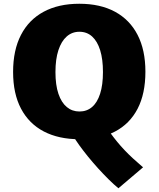

<svg xmlns="http://www.w3.org/2000/svg" viewBox="-20 -742 861 1038"><path d="M620.1 275.9Q594.7 254.9 566.9 227.3Q539.1 199.7 510.7 168.5Q482.4 137.2 456.5 105.5Q430.7 73.7 409.4 44.2Q388.2 14.6 373.8 -9.5Q359.4 -33.7 354.5 -49.3L543.9 -71.3Q561 -44.4 578.4 -20.8Q595.7 2.9 614 25.1Q632.3 47.4 653.3 69.6Q674.3 91.8 699 114.5Q723.6 137.2 753.4 162.6ZM409.2 10.7Q297.4 10.7 217 -31.2Q136.7 -73.2 93.8 -154.3Q50.8 -235.4 50.8 -353Q50.8 -470.7 93.3 -553Q135.7 -635.3 216.1 -678.5Q296.4 -721.7 408.7 -721.7Q522 -721.7 601.8 -678.5Q681.6 -635.3 723.9 -553.2Q766.1 -471.2 766.1 -354.5Q766.1 -235.4 723.9 -154.1Q681.6 -72.8 602.1 -31Q522.5 10.7 409.2 10.7ZM409.7 -139.2Q449.2 -139.2 477.5 -163.3Q505.9 -187.5 521.2 -235.1Q536.6 -282.7 536.6 -352.5Q536.6 -421.9 521.5 -470.5Q506.3 -519 478 -544.7Q449.7 -570.3 409.2 -570.3Q369.6 -570.3 340.6 -544.7Q311.5 -519 295.7 -470.5Q279.8 -421.9 279.8 -352.5Q279.8 -282.2 295.9 -234.9Q312 -187.5 341.1 -163.3Q370.1 -139.2 409.7 -139.2Z"/></svg>

Font: Comme Black
Style: Regular
Weight: 900
Version: Version 1.000;gftools[0.9.27]